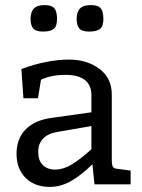

<svg xmlns="http://www.w3.org/2000/svg" viewBox="-20 -724 558 754"><path d="M493 -54V0H351L343 -79Q298 -35 258 -12.5Q218 10 176 10Q116 10 80.5 -25.5Q45 -61 45 -120Q45 -179 80.5 -215.5Q116 -252 182 -261L339 -283V-350Q339 -390 313 -410Q287 -430 237 -430Q182 -430 141 -411L129 -338H72L64 -453Q165 -490 251 -490Q321 -490 370 -454Q419 -418 419 -352V-98Q419 -77 423 -69.5Q427 -62 441 -61ZM197 -58Q228 -58 261.5 -78Q295 -98 339 -138V-229L206 -206Q169 -200 149.5 -180Q130 -160 130 -127Q130 -94 148 -76Q166 -58 197 -58ZM100 -650Q100 -677 113 -690.5Q126 -704 155 -704Q183 -704 193.5 -691.5Q204 -679 204 -649Q204 -621 191 -610.5Q178 -600 149 -600Q121 -600 110.5 -612Q100 -624 100 -650ZM281 -650Q281 -677 294 -690.5Q307 -704 336 -704Q365 -704 375.5 -691.5Q386 -679 386 -649Q386 -621 373 -610.5Q360 -600 330 -600Q302 -600 291.5 -612Q281 -624 281 -650Z"/></svg>

Font: Enriqueta
Style: Regular
Weight: 400
Designer: Viviana Monsalve, Gustavo Ibarra
Foundry: 72Puntos
Version: Version 2.000